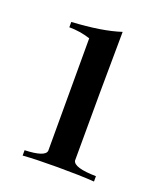

<svg xmlns="http://www.w3.org/2000/svg" viewBox="-88 -469 433 526"><g transform="rotate(20 128.0 -206.0)"><path d="M180.7 -412.1Q178.7 -243.2 178.7 -36.1Q182.6 -16.6 247.1 -15.6V0Q207 -2.9 140.6 -2.9Q77.1 -2.9 39.1 0V-15.6Q97.7 -17.6 100.6 -36.1V-364.3Q70.3 -374 39.1 -374V-389.6Q127 -394.5 180.7 -412.1Z"/></g></svg>

Font: Bentham
Style: Regular
Weight: 400
Version: Version 002.002